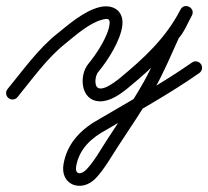

<svg xmlns="http://www.w3.org/2000/svg" viewBox="-31 -299 682 629"><path d="M-3.3 22.2C5.6 29.6 18.9 28.3 26.2 19.3C74.5 -39.6 121.8 -106.9 181.2 -154.6C215.4 -182.2 260.9 -223.5 304.2 -234.7C319.8 -238.7 329.9 -239.3 328.1 -221.1C324.1 -181.1 284.3 -120.8 258.9 -90.5C226.7 -52 232.7 30.7 294.8 33C329 34.2 363.3 9.8 388.3 -10.8C472.3 -79.8 547.6 -150.7 597.7 -248.4C604 -260.7 598 -271.6 588.9 -276.5C579.7 -281.4 567.3 -280.2 560.6 -268.2C549.3 -247.8 535.9 -214.6 522.2 -200.8C522 -200.7 521 -199.3 520 -197.8C519 -196.4 518 -195 517.9 -194.8C492.7 -139.9 469.3 -82.9 439.7 -30.3C404 33.2 361.8 94.6 321.9 155.5C300.7 187.7 278.6 228.6 251.9 256.5C234.7 274.3 213.3 273.9 218.7 244.8C229 188.2 268.3 152.8 317 126.5C317 126.5 317.2 126.4 317.3 126.3C317.5 126.2 317.7 126.1 317.7 126.1C419.6 65.9 525.1 8.1 622 -59.8C631.5 -66.5 633.9 -79.5 627.2 -89C620.5 -98.5 607.5 -100.9 598 -94.2C501.9 -26.9 397.3 30.3 296.3 89.9C296.3 89.9 296.5 89.8 296.7 89.7C296.8 89.6 297 89.5 297 89.5C236.9 122.1 190.1 167.7 177.3 237.2C164.3 308.4 237.1 332.5 282.1 285.5C310.9 255.6 334.2 213.1 357 178.5C397.5 116.8 440.1 54.6 476.3 -9.7C506.5 -63.3 530.4 -121.3 556.1 -177.2C556.2 -177.4 555 -175.8 553.9 -174.2C552.8 -172.6 551.7 -171 551.8 -171.2C571 -190.3 584 -223.7 597.4 -247.8C604 -259.9 597.9 -271 588.6 -276C579.2 -280.9 566.6 -279.8 560.3 -267.6C512.9 -175.2 441 -108.5 361.7 -43.2C345.6 -30 282.4 19.6 281.6 -31.9C281.5 -42.4 284.2 -55.3 291.1 -63.5C322.2 -100.7 365 -167.8 369.9 -216.9C374.7 -265.4 337.3 -286.5 293.8 -275.3C243.6 -262.4 194.5 -219.3 154.8 -187.4C93.1 -137.7 44 -68.5 -6.2 -7.3C-13.6 1.6 -12.3 14.9 -3.3 22.2Z"/></svg>

Font: FRB American Cursive Guidelines Arrows Medium
Style: Italic
Weight: 500
Italic angle: -25°
Version: Version 2.0;Modular Font Editor K font №1